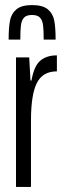

<svg xmlns="http://www.w3.org/2000/svg" viewBox="-20 -736 253 756"><path d="M43 -510H95L100 -419H104Q114 -476 138.5 -497Q163 -518 204 -518V-455Q148 -455 125 -409Q102 -363 102 -262V0H43ZM199 -580H152Q152 -618 149.5 -637Q147 -656 137.5 -666.5Q128 -677 106 -677Q84 -677 74.5 -666.5Q65 -656 62.5 -637Q60 -618 60 -580H14Q14 -628 19.5 -655.5Q25 -683 45 -699.5Q65 -716 106 -716Q148 -716 168 -699.5Q188 -683 193.5 -655.5Q199 -628 199 -580Z"/></svg>

Font: Saira Ultra Condensed
Style: Regular
Weight: 400
Width: 1
Designer: Hector Gatti with collaboration of the Omnibus-Type team
Foundry: Omnibus-Type
Version: Version 1.001; ttfautohint (v1.8)